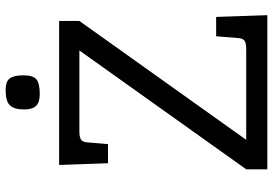

<svg xmlns="http://www.w3.org/2000/svg" viewBox="-160 -784 945 664"><g transform="rotate(-90 312.0 -452.5)"><path d="M469 -650H189Q170 -650 161 -644.5Q152 -639 151 -621L145 -551H79L73 -720H571V-650L160 -73H474Q493 -73 502 -78.5Q511 -84 512 -102L518 -177H585L591 0H58V-73ZM383 -844Q383 -810 369 -798.5Q355 -787 318 -787Q289 -787 277 -800Q265 -813 265 -841Q265 -875 279 -890Q293 -905 332 -905Q362 -905 372.5 -890.5Q383 -876 383 -844Z"/></g></svg>

Font: Enriqueta
Style: Regular
Weight: 400
Designer: Viviana Monsalve, Gustavo Ibarra
Foundry: Viviana Monsalve, Gustavo Ibarra
Version: Version 1.002